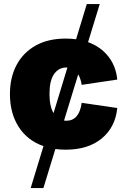

<svg xmlns="http://www.w3.org/2000/svg" viewBox="-20 -748 643 972"><path d="M135.3 204.1 200.2 -8.3Q118.7 -36.6 74.5 -105.7Q30.3 -174.8 30.3 -271.5Q30.3 -355.5 63.7 -418.7Q97.2 -481.9 160.4 -517.3Q223.6 -552.7 312.5 -552.7Q339.8 -552.7 365.2 -549.3L419.4 -727.5H484.9L425.8 -534.7Q489.7 -511.2 528.3 -462.4Q566.9 -413.6 573.7 -345.2L393.6 -318.4Q388.2 -351.1 376 -371.6L304.2 -137.7Q309.6 -136.7 315.4 -136.7Q380.9 -136.7 393.6 -227.5L573.7 -201.2Q564 -104 495.1 -47.1Q426.3 9.8 312.5 9.8Q285.6 9.8 260.3 6.3L199.7 204.1ZM251 -175.3 321.3 -406.2Q318.4 -406.2 315.4 -406.2Q276.9 -406.2 253.7 -373Q230.5 -339.8 230.5 -272.5Q230.5 -210.4 251 -175.3Z"/></svg>

Font: Inter Black
Style: Regular
Weight: 900
Designer: Rasmus Andersson
Foundry: rsms
Version: Version 4.000;git-a52131595